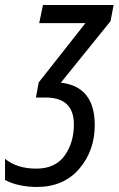

<svg xmlns="http://www.w3.org/2000/svg" viewBox="-46 -734 472 764"><path d="M100 10Q207 10 269 -62Q331 -134 331 -236Q331 -390 196 -405L394 -650L406 -714H125L110 -642H294L108 -406L97 -346H135Q248 -346 248 -239Q248 -166 211 -114.5Q174 -63 98 -63Q22 -63 -26 -102V-18Q-1 -4 33 3Q67 10 100 10Z"/></svg>

Font: Noto Sans UI Condensed
Style: Italic
Weight: 400
Width: 3
Italic angle: -12°
Designer: Monotype Design Team
Foundry: Monotype Imaging Inc.
Version: Version 1.901